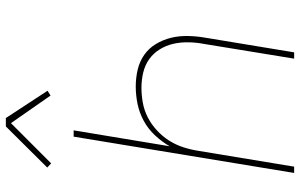

<svg xmlns="http://www.w3.org/2000/svg" viewBox="-200 -800 1001 640"><g transform="rotate(-90 300.0 -480.5)"><path d="M43 0 164 -735H185L132 -415Q147 -441 168.5 -464Q190 -487 217 -501.5Q244 -516 273 -522Q302 -528 331 -528Q360 -528 387.5 -521.5Q415 -515 437 -499.5Q459 -484 473 -460.5Q487 -437 493.5 -410.5Q500 -384 499.5 -355Q499 -326 494 -297L445 0H424L473 -300Q478 -326 478.5 -352Q479 -378 473.5 -402.5Q468 -427 455 -448Q442 -469 422.5 -483Q403 -497 378 -503Q353 -509 327 -509Q303 -509 277.5 -504.5Q252 -500 228.5 -488Q205 -476 185 -457.5Q165 -439 151 -417Q137 -395 129 -370.5Q121 -346 117 -321L64 0ZM75 -810 61 -823 198 -961H226L317 -822L301 -812L209 -944Z"/></g></svg>

Font: Iosevka Thin Extended
Style: Italic
Weight: 100
Width: 7
Italic angle: -9°
Monospace: yes
Designer: Belleve Invis
Foundry: Belleve Invis
Version: Version 32.5.0; ttfautohint (v1.8.4)